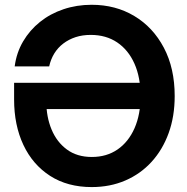

<svg xmlns="http://www.w3.org/2000/svg" viewBox="-20 -759 772 791"><path d="M357.9 11.7Q258.3 11.7 186.5 -34.4Q114.7 -80.6 76.4 -161.9Q38.1 -243.2 38.1 -349.1V-418H610.4V-309.6H138.2L170.9 -339.8Q170.9 -277.3 192.4 -225.6Q213.9 -173.8 255.6 -143.1Q297.4 -112.3 358.4 -112.3Q419.4 -112.3 464.4 -143.3Q509.3 -174.3 534.2 -230.7Q559.1 -287.1 559.1 -363.3Q559.1 -440.4 533.9 -496.8Q508.8 -553.2 462.9 -584.2Q417 -615.2 354 -615.2Q319.8 -615.2 291.5 -606Q263.2 -596.7 240.7 -579.6Q218.3 -562.5 203.6 -538.6Q189 -514.6 182.6 -485.4H40.5Q47.9 -542 75.2 -588.4Q102.5 -634.8 144.8 -668.7Q187 -702.6 241.5 -720.9Q295.9 -739.3 357.4 -739.3Q456.1 -739.3 533.2 -693.1Q610.4 -647 655 -562.5Q699.7 -478 699.7 -363.3Q699.7 -279.3 674.8 -210.7Q649.9 -142.1 604.5 -92.3Q559.1 -42.5 496.3 -15.4Q433.6 11.7 357.9 11.7Z"/></svg>

Font: Inter Cardless Display
Style: Bold
Weight: 700
Designer: Rasmus Andersson
Foundry: rsms
Version: Version 4.001;git-9221beed3